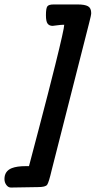

<svg xmlns="http://www.w3.org/2000/svg" viewBox="-25 -778 429 861"><path d="M384 -719Q384 -710 374 -672L207 -16Q194 40 186.5 50.5Q179 61 146 61L24 63Q12 63 3.5 51.5Q-5 40 -5 25Q-5 -11 28 -24Q51 -33 91 -33Q101 -33 105 -33Q109 -48 149 -200Q194 -371 223 -488Q263 -649 263 -667Q249 -667 235.5 -665Q222 -663 211 -662Q196 -662 188.5 -672Q181 -682 181 -710Q181 -740 187 -749Q193 -758 215 -758H324Q355 -758 369.5 -750Q384 -742 384 -719Z"/></svg>

Font: Praegefest
Style: Regular
Weight: 600
Designer: Peter Wiegel nach alter Vorlage
Foundry: Peter Wiegel
Version: Version 1.000